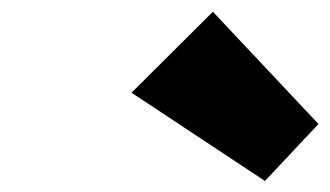

<svg xmlns="http://www.w3.org/2000/svg" viewBox="-20 -882 574 334"><path d="M350.3 -861.6 208.8 -720.7 440.9 -567.2 534 -666.3Z"/></svg>

Font: Hussar Nova
Style: 96
Weight: 700
Foundry: Cannot Into Space Fonts
Version: Version 0.99